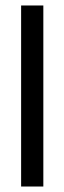

<svg xmlns="http://www.w3.org/2000/svg" viewBox="-20 -680 235 700"><path d="M57 0V-660H138V0Z"/></svg>

Font: Lil Grotesk Medium
Style: Regular
Weight: 500
Designer: Bastien Sozeau
Foundry: NBR — Bastien Sozeau
Version: Version 3.003; ttfautohint (v1.8.4.7-5d5b);gftools[0.9.33]